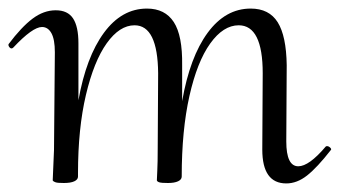

<svg xmlns="http://www.w3.org/2000/svg" viewBox="-27 -419 793 448"><path d="M736 -78Q740 -78 743.5 -74.5Q747 -71 745 -69Q713 -28 689.5 -9.5Q666 9 641 9Q585 9 585 -70L586 -248Q586 -360 530 -360Q494 -360 463.5 -317.5Q433 -275 415 -195Q397 -115 397 -7Q397 0 388.5 4Q380 8 365 8Q350 8 345 6.5Q340 5 339 2Q339 -2 340 -20.5Q341 -39 341 -74L342 -248Q341 -360 287 -360Q252 -360 222 -318Q192 -276 173.5 -197.5Q155 -119 155 -15V-7Q155 0 146.5 4Q138 8 122 8Q108 8 103 6.5Q98 5 96 2L99 -69L101 -297Q101 -327 93 -341.5Q85 -356 71 -356Q49 -356 4 -308Q2 -306 0 -306Q-3 -306 -5.5 -309.5Q-8 -313 -7 -316Q23 -356 49 -375.5Q75 -395 103 -395Q131 -395 143.5 -376Q156 -357 156 -318V-185Q174 -286 215.5 -342.5Q257 -399 316 -399Q358 -399 378.5 -367.5Q399 -336 398 -267V-183Q416 -286 457.5 -342.5Q499 -399 558 -399Q601 -399 621 -367Q641 -335 642 -267L641 -89Q641 -31 669 -31Q694 -31 733 -77Q734 -78 736 -78Z"/></svg>

Font: Cormorant Upright
Style: Regular
Weight: 400
Designer: Christian Thalmann (Catharsis Fonts)
Foundry: Catharsis Fonts
Version: Version 3.302